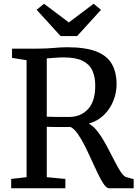

<svg xmlns="http://www.w3.org/2000/svg" viewBox="-20 -1002 738 1022"><path d="M39.5 0V-49.5L121.5 -59V-681.5L44 -694V-743H174.5Q227 -743 265.8 -746.8Q304.5 -750.5 338 -750.5Q435 -750.5 492.5 -728Q550 -705.5 575.2 -661.8Q600.5 -618 600.5 -553.5Q600.5 -508.5 583.5 -465.8Q566.5 -423 533.8 -390.5Q501 -358 452.5 -344Q479 -330 502.5 -298.2Q526 -266.5 547 -227.2Q568 -188 586.8 -150.8Q605.5 -113.5 622 -88Q638.5 -62.5 653 -59L691.5 -48.5V0H560Q547.5 0 532.8 -21.2Q518 -42.5 501.5 -76.8Q485 -111 467.2 -150.2Q449.5 -189.5 431 -226.5Q412.5 -263.5 393.2 -290.5Q374 -317.5 355.5 -326Q340.5 -326 314.2 -326Q288 -326 263.5 -326.2Q239 -326.5 229 -327V-59L328 -49.5V0ZM347.5 -379.5Q409.5 -379.5 448.2 -420.8Q487 -462 487 -547Q487 -592 472 -625.8Q457 -659.5 420.2 -678Q383.5 -696.5 318.5 -696.5Q297.5 -696.5 274 -694.5Q250.5 -692.5 229 -691V-381Q243.5 -380 267.5 -379.8Q291.5 -379.5 314 -379.5Q336.5 -379.5 347.5 -379.5ZM214.5 -982 346.5 -882.5 478.5 -982 517.5 -949.5 390.5 -810H302.5L175 -950Z"/></svg>

Font: Merriweather
Style: Regular
Weight: 400
Designer: Eben Sorkin
Foundry: Eben Sorkin
Version: Version 2.100; ttfautohint (v1.7.19-72a1) -l 8 -r 50 -G 200 